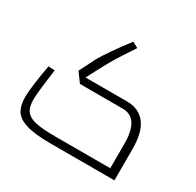

<svg xmlns="http://www.w3.org/2000/svg" viewBox="-154 -881 1072 1052"><g transform="rotate(30 382.5 -355.0)"><path d="M692 -200V0H287Q186 0 132.5 -17Q79 -34 59.5 -66Q40 -98 40 -150Q40 -186 48 -244Q56 -302 67 -360L107 -358L103 -324Q86 -205 86 -162Q86 -113 105.5 -88.5Q125 -64 168.5 -55Q212 -46 293 -46H639V-201Q639 -362 536 -363H264L221 -422L269 -517Q287 -551 325 -605.5Q363 -660 402 -710L438 -690Q382 -606 361 -571Q340 -536 321 -500L273 -409H535Q612 -409 652 -356.5Q692 -304 692 -200Z"/></g></svg>

Font: Cairo Light
Style: Regular
Weight: 300
Designer: Mohamed Gaber, the designers of Titillium
Foundry: Kief Type Foundry
Version: Version 2.009; ttfautohint (v1.5.33-1714) -l 8 -r 50 -G 200 